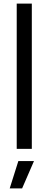

<svg xmlns="http://www.w3.org/2000/svg" viewBox="-20 -828 270 1068"><path d="M82 68H169L103 220H34ZM73 -808H157V0H73Z"/></svg>

Font: Encode Sans Narrow
Style: Regular
Weight: 400
Designer: Pablo Impallari, Andres Torresi
Foundry: Pablo Impallari, Andres Torresi
Version: Version 1.000; ttfautohint (v1.00) -l 8 -r 50 -G 200 -x 14 -